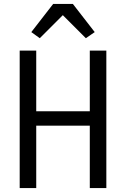

<svg xmlns="http://www.w3.org/2000/svg" viewBox="-20 -955 640 975"><path d="M436 -317H164V0H80V-698H164V-390H436V-698H520V0H436ZM350 -935 461 -792 416 -761 299 -878 182 -761 139 -792 250 -935Z"/></svg>

Font: IBM Plex Mono
Style: Regular
Weight: 400
Monospace: yes
Designer: Mike Abbink, Paul van der Laan, Pieter van Rosmalen
Foundry: Bold Monday
Version: Version 2.3